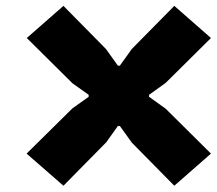

<svg xmlns="http://www.w3.org/2000/svg" viewBox="-20 -735 721 638"><path d="M530.6 -373.7 681 -224.6 559.2 -117.8 418 -261.1 378.3 -316.4H371.7L333.3 -262.4L190.8 -117.8L68.4 -224.6L220.7 -375L274.7 -413.4V-419.9L220.7 -458.3L69 -608.7L190.8 -715.5L332 -572.3L371.7 -516.9H378.3L418 -572.3L559.2 -715.5L681 -608.7L530.6 -459.6L475.3 -419.9V-413.4Z"/></svg>

Font: TypoPRO Monoid
Style: Bold
Weight: 700
Width: 4
Monospace: yes
Designer: Andreas Larsen (@larsenwork)
Version: Version 0.61